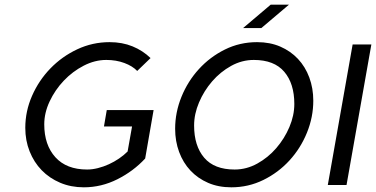

<svg xmlns="http://www.w3.org/2000/svg" viewBox="-20 -790 1606 820"><path d="M600 -113Q550 -59 481.5 -24.5Q413 10 338 10Q283 10 237 -9.5Q191 -29 158 -63Q125 -97 106.5 -143.5Q88 -190 88 -244Q88 -315 117 -381Q146 -447 195.5 -498Q245 -549 310 -579.5Q375 -610 448 -610Q502 -610 546 -592Q590 -574 623 -542L566 -487Q546 -508 511 -521Q476 -534 434 -534Q385 -534 337.5 -509.5Q290 -485 252.5 -445.5Q215 -406 192 -357Q169 -308 169 -259Q169 -171 216.5 -118.5Q264 -66 352 -66Q374 -66 398 -72Q422 -78 445 -88.5Q468 -99 488.5 -113Q509 -127 525 -143L544 -250H424L436 -320H636Z M728 -240Q728 -310 755 -376.5Q782 -443 829.5 -495Q877 -547 940.5 -578.5Q1004 -610 1078 -610Q1133 -610 1177 -591Q1221 -572 1252.5 -538.5Q1284 -505 1301 -459Q1318 -413 1318 -360Q1318 -290 1291 -223.5Q1264 -157 1216.5 -105Q1169 -53 1105 -21.5Q1041 10 968 10Q913 10 869 -9Q825 -28 793.5 -61.5Q762 -95 745 -141Q728 -187 728 -240ZM809 -254Q809 -167 852 -116.5Q895 -66 982 -66Q1033 -66 1079 -91.5Q1125 -117 1160 -157.5Q1195 -198 1216 -247.5Q1237 -297 1237 -346Q1237 -433 1194 -483.5Q1151 -534 1064 -534Q1013 -534 967 -508.5Q921 -483 886 -442.5Q851 -402 830 -352.5Q809 -303 809 -254ZM1214 -770 1096 -670H1018L1136 -770Z M1460 0H1380L1486 -600H1566Z"/></svg>

Font: Gauge
Style: Oblique
Weight: 400
Italic angle: -80°
Designer: Daniel Pimley
Foundry: Daniel Pimley
Version: Version 2.0